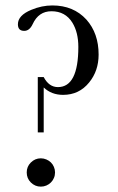

<svg xmlns="http://www.w3.org/2000/svg" viewBox="-20 -676 436 712"><path d="M142.1 -185.1H120.1V-390.1H142.1Q161.6 -353 194.8 -353Q270.5 -353 270.5 -502Q270.5 -555.7 248.5 -591.8Q222.2 -634.3 170.9 -634.3Q123 -634.3 101.1 -586.4Q89.4 -561.5 69.8 -561.5Q46.4 -561.5 46.4 -585.9Q46.4 -619.1 96.2 -639.6Q134.8 -655.8 174.3 -655.8Q252.4 -655.8 300.3 -603.5Q345.7 -552.7 345.7 -473.6Q345.7 -413.1 310.5 -370.1Q273.4 -324.2 213.9 -324.2Q170.9 -324.2 142.1 -351.6ZM79.1 -36.6Q79.1 -58.1 94.2 -73.2Q109.9 -88.9 131.3 -88.9Q142.1 -88.9 151.9 -84.7Q161.6 -80.6 168.7 -73.7Q175.8 -66.9 179.9 -57.1Q184.1 -47.4 184.1 -36.6Q184.1 -25.4 179.9 -15.9Q175.8 -6.3 168.7 0.7Q161.6 7.8 151.9 12Q142.1 16.1 131.3 16.1Q109.9 16.1 94.2 0.5Q79.1 -14.6 79.1 -36.6Z"/></svg>

Font: Atsinvsda
Style: Regular
Weight: 400
Designer: Al Webster
Foundry: Al Webster and Michael Everson
Version: Version 2.000